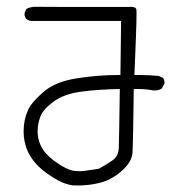

<svg xmlns="http://www.w3.org/2000/svg" viewBox="-20 -537 540 576"><path d="M336.9 -312Q271 -312 207.3 -301.5Q143.6 -291 108.9 -259.8Q73.7 -229 64 -206.5Q50.8 -177.2 50.8 -142.6Q50.8 -127 53.7 -113.3Q58.1 -91.3 67.4 -74.7Q79.1 -54.2 94.2 -39.1Q116.2 -17.1 153.8 3.9Q174.3 15.1 196.8 19Q204.1 19.5 211.9 19.5Q245.6 19.5 276.4 12.2Q313.5 3.9 344.7 -23.9Q375.5 -50.8 377.4 -78.6Q379.4 -107.4 381.3 -270Q390.1 -270 394.5 -270Q417.5 -270 437.5 -266.1Q441.4 -265.6 444.8 -265.6Q456.5 -265.6 465.3 -271.5L473.1 -285.6Q473.6 -287.6 473.6 -289.3Q473.6 -291 473.1 -293.5Q472.7 -298.3 468.8 -303.2L456.5 -309.1Q426.3 -312 400.4 -312Q394 -312 383.3 -312Q389.6 -459 389.6 -496.1Q389.6 -504.9 389.2 -507.8Q388.2 -516.6 372.1 -516.6Q369.6 -516.6 366.2 -516.1Q105.5 -516.1 87.9 -516.6Q86.9 -516.6 83 -516.6Q79.1 -516.6 72.3 -515.1Q65.4 -513.7 59.1 -510.3L54.2 -499.5Q53.7 -497.6 53.7 -494.6Q53.7 -486.3 58.6 -480.5Q65.4 -475.1 74.2 -474.1H343.3L341.3 -312ZM277.3 -31.2Q275.4 -30.3 244.6 -25.9Q230 -23.4 221.2 -23.4Q212.4 -23.4 207 -23.9Q189 -24.9 165 -39.6Q138.2 -55.7 123 -71.3Q108.9 -85 100.8 -103.5Q92.8 -122.1 92.8 -142.6Q92.8 -165.5 101.1 -187Q108.4 -208 140.1 -231.7Q171.9 -255.4 224.9 -262.2Q277.8 -269 339.4 -270Q337.4 -118.2 336.4 -94.2Q335.4 -67.9 317.9 -56.2Q302.2 -44.9 277.3 -31.2Z"/></svg>

Font: Bakudai
Style: Light
Weight: 300
Version: Version 1.48